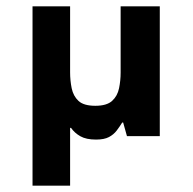

<svg xmlns="http://www.w3.org/2000/svg" viewBox="-20 -431 612 608"><path d="M83 157V-411H202V-202Q202 -176 207 -151.5Q212 -127 228.5 -111.5Q245 -96 282 -96Q318 -96 335 -111.5Q352 -127 357 -151.5Q362 -176 362 -201V-411H486V0H382L370 -43H367Q359 -30 349.5 -17.5Q340 -5 325 3Q310 11 284 11Q253 11 234.5 0.5Q216 -10 205 -26H202V157Z"/></svg>

Font: Darker Grotesque ExtraBold
Style: Regular
Weight: 800
Designer: Gabriel Lam
Foundry: TypeRant
Version: Version 1.000;gftools[0.9.28]